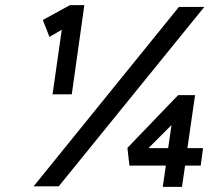

<svg xmlns="http://www.w3.org/2000/svg" viewBox="-20 -727 833 749"><path d="M185 -359 221 -611 173 -583 147 -649 253 -707H309L260 -359H222Q222 -359 222 -359H221Q220 -359 219 -359H217Q217 -359 217 -359H216Q216 -359 215 -359Q215 -359 214 -359Q213 -359 213 -359H203Q203 -359 203 -359H202Q201 -359 200 -359H199Q198 -359 198 -359H197Q197 -359 197 -359H196Q196 -359 196 -359H195Q195 -359 195 -359ZM111 0 678 -700H777L209 0ZM559 -149H636L649 -239ZM690 2H615L627 -81H485L477 -150L675 -356H741L711 -149H772L763 -81H702Z"/></svg>

Font: Lexend
Style: Italic
Weight: 400
Italic angle: -8.13011°
Designer: Bonnie Shaver-Troup, Thomas Jockin
Foundry: Lexend
Version: Version 1.007